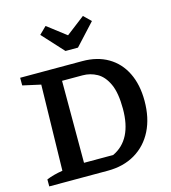

<svg xmlns="http://www.w3.org/2000/svg" viewBox="-129 -1008 994 1113"><g transform="rotate(-15 368.0 -452.0)"><path d="M401 -652Q490 -652 555 -614Q620 -576 655 -505Q690 -434 690 -337Q690 -234 652 -158.5Q614 -83 544 -41.5Q474 0 380 0H28V-42Q69 -59 125 -68L136 -582L28 -606V-652ZM433 -80Q557 -138 557 -324Q557 -420 532 -474Q507 -528 467 -550Q427 -572 381 -572H258V-80ZM322 -734 205 -862 248 -904 360 -818 472 -904 515 -862 397 -734Z"/></g></svg>

Font: Piazzolla SC SemiBold
Style: Regular
Weight: 600
Designer: Juan Pablo del Peral
Foundry: Huerta Tipografica
Version: Version 1.330